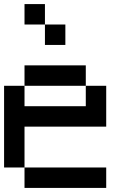

<svg xmlns="http://www.w3.org/2000/svg" viewBox="-20 -920 640 940"><path d="M0 -100V-500H100V-400H400V-500H500V-300H100V-100ZM100 -100H500V0H100ZM100 -500V-600H400V-500ZM100 -800V-900H200V-800ZM200 -700V-800H300V-700Z"/></svg>

Font: Galmuri9 Regular
Style: Regular
Weight: 400
Designer: Lee Minseo (quiple)
Version: Version 2.399;hotconv 1.1.1;makeotfexe 2.6.0 DEVELOPMENT